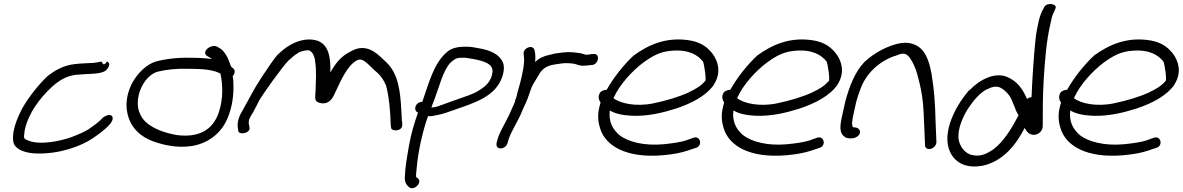

<svg xmlns="http://www.w3.org/2000/svg" viewBox="-20 -761 6018 977"><path d="M104 -81C104 -94 108 -111 115 -132C141 -210 203 -286 264 -336C296 -360 324 -374 363 -380C376 -381 390 -382 402 -383C425 -385 465 -385 488 -390C496 -393 518 -394 530 -417C540 -430 537 -443 524 -448C512 -429 505 -429 497 -448C480 -445 477 -443 455 -441C424 -439 395 -439 362 -435C303 -429 257 -402 219 -371C177 -331 127 -268 97 -216C67 -163 32 -76 52 -26C67 2 111 18 163 20C282 24 394 -17 456 -60C486 -81 525 -109 544 -135C552 -146 561 -167 543 -175C530 -181 504 -163 504 -163C488 -144 458 -122 430 -103C409 -90 380 -77 348 -65C288 -42 182 -22 126 -45C104 -53 100 -56 103 -78Z M644 -139C663 -100 700 -64 756 -43C805 -25 877 -6 957 -18C1049 -34 1116 -92 1145 -178C1168 -240 1170 -306 1167 -354L1164 -373C1174 -384 1179 -401 1168 -412L1155 -423C1154 -430 1150 -436 1148 -443C1139 -469 1123 -501 1098 -516L1087 -522C1056 -542 1001 -497 1034 -476L1048 -468C1052 -467 1053 -465 1057 -461C1026 -465 990 -467 952 -467C884 -469 822 -461 773 -448C724 -433 680 -388 654 -341C612 -262 619 -188 644 -139ZM781 -396C824 -407 881 -413 937 -411C1012 -411 1069 -406 1102 -386C1113 -332 1118 -260 1092 -185C1063 -104 996 -58 878 -74C791 -89 720 -125 697 -173C689 -188 684 -202 682 -219C674 -296 722 -378 781 -396Z M1764 -499C1714 -475 1685 -435 1661 -392C1662 -457 1659 -540 1584 -557C1534 -568 1485 -549 1455 -531C1434 -519 1413 -502 1391 -481C1373 -459 1348 -424 1314 -372C1262 -292 1252 -265 1217 -204C1199 -174 1186 -146 1190 -112L1192 -96C1195 -71 1259 -83 1249 -115L1246 -131C1244 -151 1251 -162 1265 -185V-186H1266C1275 -203 1286 -223 1297 -246C1314 -279 1422 -428 1448 -453C1466 -470 1481 -482 1495 -490V-491C1507 -498 1518 -501 1528 -503C1554 -508 1556 -505 1569 -492C1576 -481 1583 -465 1584 -445V-444C1591 -404 1587 -346 1586 -303C1584 -261 1576 -243 1613 -236C1659 -229 1675 -266 1687 -293C1715 -352 1748 -430 1798 -455C1820 -465 1837 -449 1855 -433L1887 -402C1913 -382 1930 -359 1944 -327C1959 -276 1967 -189 1968 -128L1970 -111C1971 -106 1974 -102 1980 -100C1999 -93 2026 -101 2027 -124V-125L2026 -145H2025C2024 -156 2024 -176 2022 -202C2017 -296 2007 -385 1947 -443C1913 -472 1854 -552 1764 -499Z M2101 -192 2107 -188C2088 -135 2071 -77 2061 -19C2051 39 2041 93 2040 142C2039 168 2049 180 2061 191C2085 213 2133 168 2105 145L2098 141C2095 131 2100 107 2101 88C2107 18 2126 -72 2150 -147L2158 -170C2169 -169 2181 -170 2196 -174C2216 -177 2242 -184 2266 -193C2354 -225 2460 -251 2512 -324C2536 -357 2553 -410 2539 -443C2521 -485 2476 -506 2413 -516C2391 -520 2370 -525 2338 -523C2306 -523 2276 -514 2259 -500C2187 -443 2162 -336 2129 -243C2127 -243 2123 -242 2121 -242C2092 -236 2086 -204 2100 -192ZM2191 -256C2217 -324 2233 -399 2272 -442C2292 -459 2300 -467 2327 -467H2328C2350 -469 2364 -464 2386 -461C2442 -451 2491 -436 2486 -394C2480 -345 2450 -321 2416 -300C2389 -282 2347 -270 2306 -255C2284 -247 2264 -241 2239 -231C2214 -222 2195 -214 2175 -214C2179 -227 2186 -242 2191 -256Z M2626 -336C2622 -319 2617 -306 2613 -290L2609 -272C2607 -262 2601 -254 2600 -242C2586 -211 2572 -177 2556 -147C2541 -117 2521 -85 2512 -53L2507 -34C2504 -21 2509 -6 2526 -6C2543 -6 2556 -16 2562 -30V-31L2567 -49C2581 -93 2612 -138 2633 -186V-187C2645 -217 2662 -247 2671 -277C2678 -298 2685 -320 2695 -336C2706 -355 2717 -373 2729 -392C2747 -417 2770 -429 2810 -434L2830 -437C2852 -441 2878 -440 2899 -437C2914 -435 2929 -424 2955 -427C2963 -427 2975 -428 2985 -430H2993C3029 -435 3034 -492 2999 -486H2992C2983 -484 2975 -484 2964 -482C2962 -482 2960 -483 2956 -484L2942 -488C2935 -490 2927 -491 2920 -492L2895 -495C2862 -498 2830 -492 2806 -489L2777 -482H2776C2766 -479 2755 -477 2744 -472C2725 -465 2715 -457 2703 -445C2705 -466 2705 -487 2700 -505C2693 -539 2637 -516 2645 -483C2646 -474 2646 -471 2647 -461C2648 -437 2642 -405 2635 -373C2632 -360 2629 -347 2626 -336Z M3035 -292C3019 -269 3029 -250 3036 -239C3019 -184 3021 -148 3034 -107C3061 -19 3166 45 3353 29C3409 24 3447 16 3477 6L3519 -8C3557 -17 3545 -70 3512 -61H3511L3469 -46C3444 -38 3406 -32 3356 -27C3258 -18 3179 -39 3135 -71C3097 -102 3076 -142 3083 -199C3108 -184 3142 -175 3193 -172C3278 -168 3358 -189 3421 -209C3498 -235 3572 -272 3613 -330V-331C3653 -394 3632 -452 3607 -486C3584 -516 3553 -544 3493 -555C3369 -576 3277 -531 3205 -479C3156 -434 3103 -368 3067 -304C3051 -304 3039 -296 3035 -292ZM3101 -262 3103 -264C3132 -329 3195 -399 3254 -443C3300 -476 3339 -499 3400 -503C3486 -510 3532 -480 3557 -448C3563 -439 3578 -341 3566 -347C3549 -325 3517 -306 3486 -292V-291H3485C3432 -267 3371 -249 3304 -235C3217 -217 3136 -234 3101 -262Z M3664 -292C3648 -269 3658 -250 3665 -239C3648 -184 3650 -148 3663 -107C3690 -19 3795 45 3982 29C4038 24 4076 16 4106 6L4148 -8C4186 -17 4174 -70 4141 -61H4140L4098 -46C4073 -38 4035 -32 3985 -27C3887 -18 3808 -39 3764 -71C3726 -102 3705 -142 3712 -199C3737 -184 3771 -175 3822 -172C3907 -168 3987 -189 4050 -209C4127 -235 4201 -272 4242 -330V-331C4282 -394 4261 -452 4236 -486C4213 -516 4182 -544 4122 -555C3998 -576 3906 -531 3834 -479C3785 -434 3732 -368 3696 -304C3680 -304 3668 -296 3664 -292ZM3730 -262 3732 -264C3761 -329 3824 -399 3883 -443C3929 -476 3968 -499 4029 -503C4115 -510 4161 -480 4186 -448C4192 -439 4207 -341 4195 -347C4178 -325 4146 -306 4115 -292V-291H4114C4061 -267 4000 -249 3933 -235C3846 -217 3765 -234 3730 -262Z M4358 -307C4387 -388 4453 -448 4532 -476H4534C4564 -488 4578 -493 4596 -481C4606 -474 4614 -461 4624 -443C4635 -422 4645 -396 4652 -366C4675 -280 4679 -230 4683 -120L4687 -24C4687 13 4743 -2 4745 -37L4741 -135C4738 -247 4734 -299 4720 -386C4710 -438 4696 -496 4650 -526C4605 -553 4559 -545 4508 -526C4456 -506 4414 -478 4378 -445C4330 -394 4302 -322 4281 -243L4267 -180C4258 -141 4248 -94 4269 -73C4278 -63 4288 -57 4303 -57H4313C4333 -57 4353 -70 4356 -85C4359 -100 4346 -113 4326 -113H4322C4312 -121 4316 -148 4323 -180L4337 -243C4343 -264 4349 -284 4358 -307Z M5229 -266C5220 -266 5212 -263 5206 -257C5190 -295 5166 -338 5120 -362C5046 -406 4958 -348 4920 -308C4915 -305 4912 -301 4908 -298C4871 -254 4836 -200 4815 -137C4792 -67 4798 -12 4823 28C4844 61 4888 97 4975 83H4977C5087 60 5152 -28 5194 -110C5202 -94 5217 -73 5243 -75C5270 -77 5287 -100 5286 -121C5286 -195 5286 -275 5291 -358C5297 -448 5303 -546 5326 -644C5330 -665 5334 -682 5340 -693L5350 -716C5364 -742 5308 -750 5295 -727L5283 -705C5275 -688 5268 -667 5263 -642C5258 -619 5252 -590 5249 -558C5239 -460 5233 -359 5229 -266ZM4857 -61C4855 -109 4878 -163 4903 -204C4928 -242 4961 -285 5000 -306H5002C5026 -319 5049 -325 5070 -315C5093 -304 5118 -277 5127 -255L5146 -209C5149 -198 5156 -186 5163 -174C5130 -111 5087 -40 5035 -1C4997 24 4965 40 4916 25C4883 12 4859 -25 4857 -61Z M5378 -292C5362 -269 5372 -250 5379 -239C5362 -184 5364 -148 5377 -107C5404 -19 5509 45 5696 29C5752 24 5790 16 5820 6L5862 -8C5900 -17 5888 -70 5855 -61H5854L5812 -46C5787 -38 5749 -32 5699 -27C5601 -18 5522 -39 5478 -71C5440 -102 5419 -142 5426 -199C5451 -184 5485 -175 5536 -172C5621 -168 5701 -189 5764 -209C5841 -235 5915 -272 5956 -330V-331C5996 -394 5975 -452 5950 -486C5927 -516 5896 -544 5836 -555C5712 -576 5620 -531 5548 -479C5499 -434 5446 -368 5410 -304C5394 -304 5382 -296 5378 -292ZM5444 -262 5446 -264C5475 -329 5538 -399 5597 -443C5643 -476 5682 -499 5743 -503C5829 -510 5875 -480 5900 -448C5906 -439 5921 -341 5909 -347C5892 -325 5860 -306 5829 -292V-291H5828C5775 -267 5714 -249 5647 -235C5560 -217 5479 -234 5444 -262Z"/></svg>

Font: Stray Cat
Style: BdExtObl
Weight: 700
Version: Version 1.0